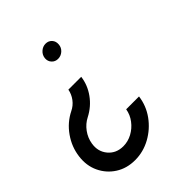

<svg xmlns="http://www.w3.org/2000/svg" viewBox="-240 -629 957 957"><g transform="rotate(-45 239.0 -150.0)"><path d="M236.5 -415Q216.5 -415 203.5 -429Q190.5 -443 192 -463.5Q194 -484.5 209.8 -498.8Q225.5 -513 245.5 -513Q266 -513 278.8 -498.8Q291.5 -484.5 289.5 -463.5Q288 -443 272.5 -429Q257 -415 236.5 -415ZM151 213.5Q92.5 213.5 48.2 185Q4 156.5 -18.5 108.8Q-41 61 -33.5 2.5Q-26 -57 9.5 -107.5Q45 -158 98.5 -184.5Q124.5 -197 141.8 -220Q159 -243 164 -270.5H254.5Q248 -218.5 216.2 -174.5Q184.5 -130.5 135 -105Q104.5 -89.5 83.5 -60.8Q62.5 -32 57 2.5Q49 52.5 78.8 87.8Q108.5 123 158.5 123Q191.5 123 221.5 106.8Q251.5 90.5 272.2 63.2Q293 36 298.5 2.5H389Q381.5 61 347 108.8Q312.5 156.5 260.8 185Q209 213.5 151 213.5Z"/></g></svg>

Font: Urbanist Medium
Style: Italic
Weight: 500
Italic angle: -8°
Designer: Corey Hu
Foundry: Corey Hu
Version: Version 1.330; ttfautohint (v1.8.4.7-5d5b)